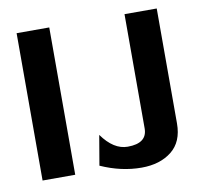

<svg xmlns="http://www.w3.org/2000/svg" viewBox="-79 -783 968 892"><g transform="rotate(-10 405.0 -337.0)"><path d="M327 -22 351 -163Q406 -86 472 -86Q564 -86 564 -156V-695H716V-153Q716 -66 661 -22.5Q606 21 519 21Q423 21 327 -22ZM55 0V-695H209V0Z"/></g></svg>

Font: Coval
Style: Heavy
Weight: 900
Foundry: Context Ltd
Version: Version 001.000